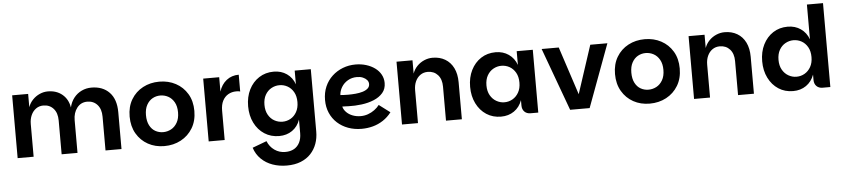

<svg xmlns="http://www.w3.org/2000/svg" viewBox="-52 -1078 7409 1687"><g transform="rotate(-5 3652.5 -234.5)"><path d="M69 0V-554H210V-437Q223 -474 250 -502Q277 -530 312 -545.5Q347 -561 384 -561Q460 -561 511 -518.5Q562 -476 574 -403Q586 -453 614 -488Q642 -523 682 -542Q722 -561 768 -561Q868 -561 926.5 -500Q985 -439 985 -325V0H844V-298Q844 -365 810 -403Q776 -441 721 -441Q665 -441 631 -397.5Q597 -354 597 -288V0H457V-298Q457 -365 423 -403Q389 -441 334 -441Q297 -441 269 -421Q241 -401 225.5 -366.5Q210 -332 210 -288V0Z M1363 7Q1283 7 1219.5 -28Q1156 -63 1118.5 -127Q1081 -191 1081 -278Q1081 -365 1119 -428.5Q1157 -492 1222 -526.5Q1287 -561 1367 -561Q1447 -561 1511.5 -526.5Q1576 -492 1614 -428.5Q1652 -365 1652 -278Q1652 -191 1613.5 -127Q1575 -63 1509.5 -28Q1444 7 1363 7ZM1363 -116Q1400 -116 1433 -133.5Q1466 -151 1487 -187.5Q1508 -224 1508 -278Q1508 -332 1487.5 -368Q1467 -404 1434.5 -421.5Q1402 -439 1365 -439Q1328 -439 1296.5 -421.5Q1265 -404 1245 -368Q1225 -332 1225 -278Q1225 -224 1244 -187.5Q1263 -151 1294.5 -133.5Q1326 -116 1363 -116Z M1754 0V-554H1895V0ZM1865 -259 1895 -427Q1914 -489 1959.5 -525Q2005 -561 2068 -561V-413Q2059 -416 2050.5 -416.5Q2042 -417 2033 -417Q1994 -417 1962.5 -399Q1931 -381 1913 -346Q1895 -311 1895 -259Z M2420 271Q2353 271 2295 250.5Q2237 230 2195 189Q2153 148 2134 89L2260 42Q2280 92 2322 121.5Q2364 151 2417 151Q2462 151 2494 133Q2526 115 2543.5 80.5Q2561 46 2561 -2V-122Q2540 -61 2491 -27Q2442 7 2376 7Q2303 7 2246.5 -29.5Q2190 -66 2158 -130.5Q2126 -195 2126 -277Q2126 -360 2158 -424Q2190 -488 2246.5 -524.5Q2303 -561 2376 -561Q2442 -561 2491 -527Q2540 -493 2561 -433V-554H2703V-4Q2703 54 2685 103.5Q2667 153 2632 190.5Q2597 228 2544 249.5Q2491 271 2420 271ZM2416 -116Q2454 -116 2487 -134.5Q2520 -153 2540.5 -189.5Q2561 -226 2561 -277Q2561 -329 2540.5 -365Q2520 -401 2487 -419.5Q2454 -438 2416 -438Q2378 -438 2344.5 -419.5Q2311 -401 2290.5 -365Q2270 -329 2270 -277Q2270 -226 2290.5 -189.5Q2311 -153 2344.5 -134.5Q2378 -116 2416 -116Z M3103 7Q3039 7 2984.5 -13Q2930 -33 2889.5 -70Q2849 -107 2826.5 -158.5Q2804 -210 2804 -273Q2804 -338 2827 -391Q2850 -444 2891 -482Q2932 -520 2985 -540.5Q3038 -561 3097 -561Q3147 -561 3191 -547.5Q3235 -534 3268.5 -509.5Q3302 -485 3320.5 -451Q3339 -417 3339 -377Q3339 -325 3309 -290Q3279 -255 3229.5 -234.5Q3180 -214 3121 -206.5Q3062 -199 3005 -201Q2996 -202 2984 -202Q2972 -202 2962.5 -202.5Q2953 -203 2950 -203Q2956 -176 2978.5 -153Q3001 -130 3034 -117.5Q3067 -105 3105 -105Q3138 -105 3169 -116Q3200 -127 3226.5 -146.5Q3253 -166 3270 -189L3367 -116Q3335 -74 3293 -46.5Q3251 -19 3203 -6Q3155 7 3103 7ZM3010 -302Q3043 -302 3076.5 -305Q3110 -308 3138.5 -316.5Q3167 -325 3184.5 -340.5Q3202 -356 3202 -380Q3202 -400 3188.5 -415.5Q3175 -431 3152.5 -440.5Q3130 -450 3101 -450Q3055 -450 3019.5 -429Q2984 -408 2964 -374.5Q2944 -341 2942 -305Q2954 -304 2972 -303Q2990 -302 3010 -302Z M3459 0V-554H3600V-437Q3613 -474 3640 -502Q3667 -530 3703 -545.5Q3739 -561 3777 -561Q3840 -561 3887.5 -533Q3935 -505 3961 -452.5Q3987 -400 3987 -326V0H3847V-300Q3847 -366 3813 -403.5Q3779 -441 3724 -441Q3687 -441 3659 -421.5Q3631 -402 3615.5 -368Q3600 -334 3600 -290V0Z M4333 7Q4260 7 4204 -29.5Q4148 -66 4116 -130.5Q4084 -195 4084 -277Q4084 -360 4116 -424Q4148 -488 4204 -524.5Q4260 -561 4333 -561Q4399 -561 4448 -527Q4497 -493 4519 -433V-554H4661V0H4593Q4559 0 4539 -20.5Q4519 -41 4519 -75V-122Q4497 -61 4448 -27Q4399 7 4333 7ZM4373 -116Q4412 -116 4445 -135Q4478 -154 4498.5 -190Q4519 -226 4519 -277Q4519 -329 4498.5 -365Q4478 -401 4445 -419.5Q4412 -438 4373 -438Q4336 -438 4302.5 -419.5Q4269 -401 4248.5 -365Q4228 -329 4228 -277Q4228 -226 4248.5 -190Q4269 -154 4302.5 -135Q4336 -116 4373 -116Z M4890 -554 5029 -130 5168 -554H5319L5114 0H4942L4739 -554Z M5644 7Q5564 7 5500.5 -28Q5437 -63 5399.5 -127Q5362 -191 5362 -278Q5362 -365 5400 -428.5Q5438 -492 5503 -526.5Q5568 -561 5648 -561Q5728 -561 5792.5 -526.5Q5857 -492 5895 -428.5Q5933 -365 5933 -278Q5933 -191 5894.5 -127Q5856 -63 5790.5 -28Q5725 7 5644 7ZM5644 -116Q5681 -116 5714 -133.5Q5747 -151 5768 -187.5Q5789 -224 5789 -278Q5789 -332 5768.5 -368Q5748 -404 5715.5 -421.5Q5683 -439 5646 -439Q5609 -439 5577.5 -421.5Q5546 -404 5526 -368Q5506 -332 5506 -278Q5506 -224 5525 -187.5Q5544 -151 5575.5 -133.5Q5607 -116 5644 -116Z M6035 0V-554H6176V-437Q6189 -474 6216 -502Q6243 -530 6279 -545.5Q6315 -561 6353 -561Q6416 -561 6463.5 -533Q6511 -505 6537 -452.5Q6563 -400 6563 -326V0H6423V-300Q6423 -366 6389 -403.5Q6355 -441 6300 -441Q6263 -441 6235 -421.5Q6207 -402 6191.5 -368Q6176 -334 6176 -290V0Z M6909 7Q6836 7 6780 -29.5Q6724 -66 6692 -130.5Q6660 -195 6660 -277Q6660 -360 6692 -424Q6724 -488 6780 -524.5Q6836 -561 6909 -561Q6975 -561 7024 -527Q7073 -493 7095 -433V-740H7237V0H7169Q7135 0 7115 -20.5Q7095 -41 7095 -75V-122Q7073 -61 7024 -27Q6975 7 6909 7ZM6949 -116Q6988 -116 7021 -135Q7054 -154 7074.5 -190Q7095 -226 7095 -277Q7095 -329 7074.5 -365Q7054 -401 7021 -419.5Q6988 -438 6949 -438Q6912 -438 6878.5 -419.5Q6845 -401 6824.5 -365Q6804 -329 6804 -277Q6804 -226 6824.5 -190Q6845 -154 6878.5 -135Q6912 -116 6949 -116Z"/></g></svg>

Font: Parkinsans SemiBold
Style: Regular
Weight: 600
Designer: Red Stone, Indian Type Foundry
Foundry: Indian Type Foundry
Version: Version 1.000